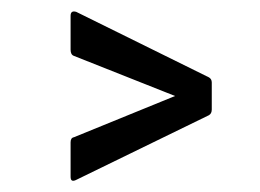

<svg xmlns="http://www.w3.org/2000/svg" viewBox="-20 -468 460 340"><path d="M114 -149Q105 -145 105 -155V-216Q105 -224 111 -225L290 -298L111 -369Q105 -371 105 -380V-440Q105 -450 115 -447L350 -331Q355 -328 355 -322V-274Q355 -267 350 -264Z"/></svg>

Font: Sofia Sans Extra Condensed
Style: Italic
Weight: 400
Italic angle: -9°
Designer: Botio Nikoltchev, Ani Petrova
Foundry: lettersoup
Version: Version 4.101; ttfautohint (v1.8.4.7-5d5b)